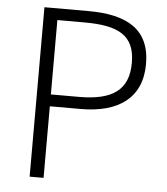

<svg xmlns="http://www.w3.org/2000/svg" viewBox="-52 -776 717 823"><g transform="rotate(5 306.0 -364.5)"><path d="M106 0H166V-308H299C461 -308 561 -378 561 -524C561 -675 460 -729 295 -729H106ZM166 -359V-679H283C428 -679 500 -643 500 -524C500 -407 431 -359 287 -359Z"/></g></svg>

Font: Noto Sans HK Light
Style: Regular
Weight: 300
Designer: Ryoko NISHIZUKA 西塚涼子 (kana, bopomofo & ideographs); Paul D. Hunt (Latin, Greek & Cyrillic); Sandoll Communications 산돌커뮤니
Foundry: Adobe
Version: Version 2.004;hotconv 1.0.118;makeotfexe 2.5.65603